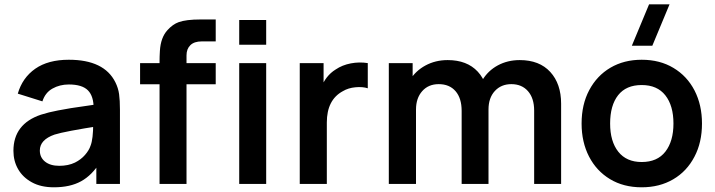

<svg xmlns="http://www.w3.org/2000/svg" viewBox="-20 -822 3197 858"><path d="M221 15Q162.5 15 122 -7.5Q82 -29.5 61 -66Q40 -102.5 40 -148Q40 -268 163 -309.5Q197 -320.5 239.5 -328.5Q267 -334 297.2 -338.8Q327.5 -343.5 373.8 -350Q420 -356.5 441.5 -360L398.5 -335.5Q399 -392 373 -418.2Q347 -444.5 287.5 -444.5Q247 -444.5 214.5 -426.2Q182 -408 169.5 -369L59.5 -403.5Q80 -474.5 137.5 -514.8Q195 -555 287.5 -555Q445.5 -555 495.5 -454.5Q508.5 -428.5 512.2 -401.2Q516 -374 516 -331.5V0H410.5V-117L428 -98Q391.5 -39 342.5 -12Q293.5 15 221 15ZM245 -81Q285 -81 315 -95.5Q342 -109 360 -129.8Q378 -150.5 384.5 -170.5Q396.5 -200 396.5 -271.5L433.5 -260.5Q269 -235 223.5 -220.5Q158 -197.5 158 -149.5Q158 -118.5 181.2 -99.8Q204.5 -81 245 -81Z M813.5 0H693V-548.5Q693 -569 694.5 -594Q698 -654.5 728.5 -687.5Q752 -713.5 778.5 -723Q811.5 -735 876.5 -735H944V-637H881.5Q848 -637 830.8 -620.2Q813.5 -603.5 813.5 -574.5ZM944 -445.5H606V-540H944Z M1169.5 -622H1049V-732.5H1169.5ZM1049 0V-540H1169.5V0Z M1440.5 0H1319.5V-540H1426V-408.5L1413 -425.5Q1434.5 -483.5 1480 -511.5Q1509.5 -531.5 1547.8 -538.8Q1586 -546 1623.5 -540V-427.5Q1600.5 -435 1568.2 -432Q1536 -429 1512 -414.5Q1440.5 -376 1440.5 -274.5Z M2487.5 0H2367V-328Q2367 -383 2339.5 -414.5Q2312 -446 2265 -446Q2219.5 -446 2191.2 -415.2Q2163 -384.5 2163 -332.5L2109.5 -364Q2108.5 -420 2135 -463Q2160.5 -506 2204.5 -529.8Q2248.5 -553.5 2302.5 -553.5Q2390.5 -553.5 2439 -500.5Q2487.5 -447.5 2487.5 -358.5ZM1839 0H1717.5V-540H1824V-372.5H1839ZM2163 0H2043V-326.5Q2043 -383 2015.8 -414.5Q1988.5 -446 1940.5 -446Q1894.5 -446 1866.8 -414.8Q1839 -383.5 1839 -332.5L1785 -368.5Q1785 -421.5 1811 -463Q1837 -505.5 1881.5 -529.5Q1926 -553.5 1980.5 -553.5Q2067 -553.5 2115 -501.8Q2163 -450 2163 -358Z M2972 -802.5 2895 -617.5H2803.5L2880.5 -802.5ZM2847.5 15Q2766.5 15 2706 -21.5Q2645.5 -58 2612.2 -122.5Q2579 -187 2579 -270Q2579 -355 2613 -419Q2647.5 -484 2708 -519.5Q2768.5 -555 2847.5 -555Q2929 -555 2989.5 -518.5Q3050.5 -482 3083.8 -417.5Q3117 -353 3117 -270Q3117 -185.5 3083.5 -122Q3049.5 -56.5 2988.5 -20.8Q2927.5 15 2847.5 15ZM2847.5 -98Q2917.5 -98 2953.5 -144.5Q2989.5 -191 2989.5 -270Q2989.5 -350 2953.2 -396Q2917 -442 2847.5 -442Q2778 -442 2742.2 -396.5Q2706.5 -351 2706.5 -270Q2706.5 -190 2743 -144Q2779.5 -98 2847.5 -98Z"/></svg>

Font: Vortex Mix
Style: Bold
Weight: 700
Designer: Mikhail Sharanda
Foundry: Mikhail Sharanda
Version: Version 4.504;Glyphs 3.1.2 (3151)